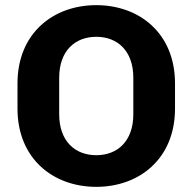

<svg xmlns="http://www.w3.org/2000/svg" viewBox="-20 -716 748 746"><path d="M660 -294V-392C660 -587 521 -696 354 -696C187 -696 48 -587 48 -392V-294C48 -99 187 10 354 10C521 10 660 -99 660 -294ZM498 -414V-272C498 -167 436 -113 354 -113C272 -113 210 -167 210 -272V-414C210 -519 272 -573 354 -573C436 -573 498 -519 498 -414Z"/></svg>

Font: Chivo
Style: Bold
Weight: 700
Designer: Hector Gatti
Foundry: Omnibus-Type
Version: Version 1.003;PS 001.003;hotconv 1.0.70;makeotf.lib2.5.58329